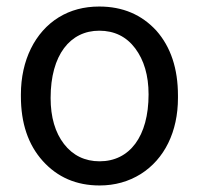

<svg xmlns="http://www.w3.org/2000/svg" viewBox="-20 -558 610 588"><path d="M44 -263C44 -181 66 -115 111 -65C156 -15 214 10 285 10C332 10 374 -2 411 -25C484 -71 525 -155 525 -258V-265C525 -348 503 -414 459 -464C414 -513 356 -538 284 -538C237 -538 196 -527 160 -505C87 -460 44 -373 44 -269ZM135 -258C135 -390 195 -464 284 -464C330 -464 367 -446 394 -410C421 -374 435 -327 435 -269C435 -140 377 -64 285 -64C240 -64 203 -82 176 -117C149 -152 135 -199 135 -258Z"/></svg>

Font: Noto Sans KR Regular
Style: Regular
Weight: 400
Designer: Ryoko NISHIZUKA  (kana & ideographs); Paul D. Hunt (Latin, Greek & Cyrillic); Wenlong ZHANG  (bopomofo); Sandoll Communi
Foundry: Adobe Systems Incorporated
Version: Version 1.004;PS 1.004;hotconv 1.0.82;makeotf.lib2.5.63406